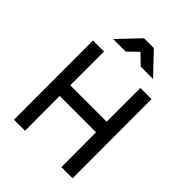

<svg xmlns="http://www.w3.org/2000/svg" viewBox="-257 -1059 1191 1191"><g transform="rotate(45 338.0 -464.0)"><path d="M498 -305H179L180 0H83L82 -694H179V-398H498V-694H596L597 0H499ZM296 -928H382L514 -789H406L340 -853L274 -789H164Z"/></g></svg>

Font: Panefresco 600wt
Style: Regular
Weight: 600
Designer: Campivisivi
Foundry: Campivisivi & Chank Co
Version: Version 1.001